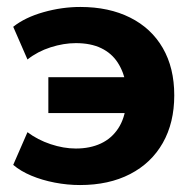

<svg xmlns="http://www.w3.org/2000/svg" viewBox="-20 -521 563 552"><path d="M210 11Q174 11 137.5 4Q101 -3 70 -16Q39 -29 18 -47L59 -141Q88 -119 125.5 -106.5Q163 -94 198 -94Q239 -94 270 -108.5Q301 -123 320 -152Q339 -181 343 -224L354 -196H119V-299H354L343 -276Q336 -314 318.5 -341Q301 -368 271 -382.5Q241 -397 198 -397Q163 -397 125.5 -385Q88 -373 59 -350L18 -444Q52 -471 105 -486Q158 -501 211 -501Q293 -501 354 -470.5Q415 -440 448 -383Q481 -326 481 -247Q481 -168 448 -110Q415 -52 354 -20.5Q293 11 210 11Z"/></svg>

Font: Nunito Sans 12pt ExtraBold
Style: Regular
Weight: 800
Designer: Vernon Adams
Foundry: Vernon Adams
Version: Version 3.101;gftools[0.9.27]